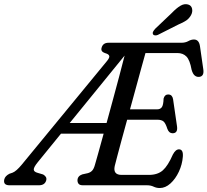

<svg xmlns="http://www.w3.org/2000/svg" viewBox="-57 -910 1019 943"><path d="M665.5 0H350.5Q335 0 329.2 -7Q323.5 -14 323.5 -24.5Q324 -45.5 347 -53.5L374 -59.5Q387 -63 395.2 -71.5Q403.5 -80 409 -99.5Q412.5 -111 424.2 -153Q436 -195 452 -253.5H242.5L129 -114Q108.5 -89 108.8 -77.5Q109 -66 128 -61L155 -53Q163.5 -48 168 -41.2Q172.5 -34.5 170 -24Q163 0 134 0H-10Q-42.5 0 -36 -29Q-32 -45.5 -11 -56.5L5 -62Q23 -69 50 -101.5L469 -611Q481.5 -626.5 479.8 -634.5Q478 -642.5 465.5 -647Q448.5 -652 443.8 -658.8Q439 -665.5 442 -675.5Q448.5 -700 476 -700H833.5Q853.5 -700 867.8 -708Q882 -716 895.5 -716Q920 -716 925 -684L941.5 -569.5Q946.5 -535.5 922 -532.5Q909.5 -531 899.8 -538.8Q890 -546.5 884 -567.5Q875.5 -615 858.8 -632.2Q842 -649.5 814 -649.5H657.5Q649.5 -621.5 637.5 -577.5Q625.5 -533.5 611 -480.5Q596.5 -427.5 581.5 -373H715Q730 -373 737.8 -383.5Q745.5 -394 746.5 -426Q752 -446 768.5 -446Q780 -446 785.8 -439.5Q791.5 -433 793 -423L812.5 -289Q817 -255.5 790.5 -255.5Q773 -255.5 765 -277Q756 -305.5 745.8 -313.8Q735.5 -322 715.5 -322H567.5Q552.5 -268 539.8 -220.8Q527 -173.5 518.2 -140Q509.5 -106.5 506.5 -94.5Q497 -51 540.5 -51H674Q717.5 -51 742.8 -73.5Q768 -96 792 -151Q805.5 -176.5 822 -176.5Q844 -176.5 841 -140Q838 -102 821.5 -66.8Q805 -31.5 780.2 -9Q755.5 13.5 727.5 13.5Q711.5 13.5 697.5 6.8Q683.5 0 665.5 0ZM285.5 -306H466.5Q481.5 -360.5 497.5 -419.8Q513.5 -479 528.5 -535Q543.5 -591 555 -637ZM787 -846.5Q809.5 -870 828.8 -881.5Q848 -893 866.5 -888Q882.5 -883.5 886.2 -868Q890 -852.5 881.5 -836Q872 -819 857.5 -809.2Q843 -799.5 819 -789.5L718 -738.5Q711 -735.5 704 -736.2Q697 -737 694.5 -742Q691.5 -748 695.2 -755Q699 -762 705.5 -769Z"/></svg>

Font: Fraunces 144pt SuperSoft
Style: Italic
Weight: 400
Italic angle: -16°
Version: Version 1.000;[b76b70a41]